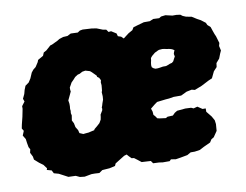

<svg xmlns="http://www.w3.org/2000/svg" viewBox="-65 -612 933 727"><g transform="rotate(-10 401.5 -248.0)"><path d="M205 27 187 25 172 18 144 17 129 9 110 -1 92 -6 86 -18 68 -23 70 -29 59 -44 44 -55 27 -70 25 -82 17 -98 20 -111 15 -120 12 -137 10 -152 1 -167 8 -184 2 -194 5 -209 12 -237 18 -267V-277L30 -293L26 -304L34 -321L38 -336L44 -351L58 -361L67 -375L76 -396L84 -406L94 -414L105 -431L108 -439L129 -451L134 -463L145 -469L163 -485L170 -487L193 -498L201 -503L216 -508L233 -509L247 -516L274 -515L283 -521L294 -523L329 -521L347 -518L370 -509L382 -507L389 -497L399 -498L418 -486L421 -475L433 -471L441 -463H442L463 -479L479 -488L485 -498L502 -503L527 -510H550L564 -516L587 -515L595 -520L612 -522L638 -516H653L668 -514L676 -508L688 -503L709 -499L728 -487L741 -480L758 -467L762 -458L773 -448L778 -433L783 -419L787 -410L795 -383L792 -372L796 -354L791 -343L784 -325L771 -310L769 -295L756 -281L744 -256L730 -250L701 -235L673 -224L661 -227L641 -223L618 -212H602H589L571 -209L558 -208L524 -204L513 -196L497 -183L501 -171L502 -158L507 -153L514 -143L523 -141L546 -138L553 -142L574 -143L583 -152L593 -158L625 -161L647 -160L656 -156L671 -160L689 -148H701V-135L718 -114L727 -98L729 -83L727 -57L712 -35L702 -29L695 -18L669 -6L652 3L632 6H616L602 14L575 19L556 22L538 19L532 25H505L492 23L469 22L462 12L445 11L427 10L413 -1L401 -10L392 -11L383 -20L376 -28L366 -25L345 -12L329 -2L325 7L303 12L275 14L262 23L245 22H232ZM540 -329H549L557 -330L563 -331L569 -332H581L590 -335L597 -338L605 -340L611 -345L615 -353L620 -362L618 -372L620 -379L623 -385L618 -389L611 -392L603 -394L595 -395L586 -397L578 -398L565 -397L558 -394L548 -389L542 -384L536 -379L530 -372L529 -363L527 -354L526 -345L527 -337L533 -332ZM228 -133 237 -134 249 -135 257 -137 271 -140 273 -144 284 -153 295 -163 302 -175 304 -185 305 -194 314 -209 315 -215 314 -219 317 -227 319 -234 324 -248 325 -261 324 -277 326 -282 327 -292 328 -303 327 -314 329 -322 324 -332 317 -337 316 -342 309 -349 300 -358 294 -363 277 -368 265 -366 254 -360 246 -358 235 -351 227 -342 218 -333 208 -315V-306L209 -300L203 -287L194 -268L196 -255V-245L195 -235L196 -228L195 -219L197 -210L194 -191L200 -179L203 -164L211 -151L214 -139Z"/></g></svg>

Font: Winky Rough ExtraBold
Style: Italic
Weight: 800
Italic angle: -8.97852°
Designer: Simon Atzbach
Foundry: typofactur
Version: Version 1.206; ttfautohint (v1.8.4.7-5d5b)